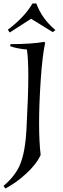

<svg xmlns="http://www.w3.org/2000/svg" viewBox="-52 -905 364 1105"><path d="M100 -154Q111 -361 111 -463.5Q111 -566 103 -620Q45 -625 7 -639L8 -651Q128 -651 202 -664L208 -659Q192 -587 182.5 -447Q173 -307 173 -197.5Q173 -88 182 -13Q157 41 98.5 94.5Q40 148 -21 180L-32 165Q41 104 67.5 31.5Q94 -41 100 -154ZM127 -797 4 -718 -7 -734Q89 -806 135 -885H157Q190 -796 267 -732L252 -720Z"/></svg>

Font: Almendra
Style: Italic
Weight: 400
Italic angle: -12°
Designer: Ana Sanfelippo
Foundry: Ana Sanfelippo
Version: Version 1.004